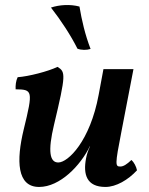

<svg xmlns="http://www.w3.org/2000/svg" viewBox="-20 -732 592 761"><path d="M295 -706C258 -716 215 -713 182 -702C222 -651 261 -591 287 -539C302 -533 324 -533 339 -538C317 -595 304 -652 295 -706ZM135 9C218 9 299 -76 336 -152H337C329 -136 324 -120 321 -104C309 -41 323 9 398 9C440 9 488 -19 523 -57C520 -72 511 -89 501 -98C482 -80 469 -72 457 -72C437 -72 435 -77 461 -209L509 -458H390L371 -356C337 -173 250 -88 211 -88C177 -88 169 -132 194 -237C242 -438 240 -447 208 -467C171 -449 93 -429 50 -426C43 -412 41 -393 42 -378C109 -377 112 -374 74 -219C44 -95 47 9 135 9Z"/></svg>

Font: Vollkorn Semibold
Style: Italic
Weight: 600
Italic angle: -11°
Designer: Friedrich Althausen
Foundry: Friedrich Althausen
Version: Version 4.015;PS 004.015;hotconv 1.0.88;makeotf.lib2.5.64775